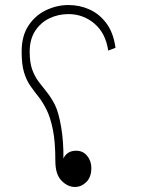

<svg xmlns="http://www.w3.org/2000/svg" viewBox="-20 -704 563 763"><path d="M278 39Q249 39 224.5 14Q200 -11 200 -64Q200 -141 190 -189.5Q180 -238 165 -268Q150 -298 133 -319.5Q116 -341 100.5 -363Q85 -385 75.5 -416.5Q66 -448 66 -499Q66 -561 93 -602Q120 -643 163 -663.5Q206 -684 252 -684Q297 -684 336.5 -666Q376 -648 403.5 -610.5Q431 -573 439 -514L410 -503Q400 -572 355.5 -610Q311 -648 252 -648Q212 -648 177 -631.5Q142 -615 120 -581.5Q98 -548 98 -499Q98 -455 108 -427.5Q118 -400 133.5 -379.5Q149 -359 166 -338Q183 -317 198 -288Q213 -258 223 -199Q233 -140 232 -74Q246 -105 283 -105Q310 -105 326.5 -84.5Q343 -64 343 -37Q343 0 323 19.5Q303 39 278 39Z"/></svg>

Font: Noto Sans Arabic SemCond ExtLt
Style: Regular
Weight: 200
Width: 4
Designer: Monotype Design Team, Nadine Chahine, Nizar Qandah and Khaled Hosny
Foundry: Monotype Imaging Inc.
Version: Version 2.012; ttfautohint (v1.8.4.7-5d5b)